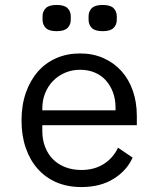

<svg xmlns="http://www.w3.org/2000/svg" viewBox="-20 -744 640 776"><path d="M67 -257Q67 -319 84.5 -369Q102 -419 133 -454.5Q164 -490 207.5 -509Q251 -528 304 -528Q356 -528 398.5 -509Q441 -490 471 -456.5Q501 -423 517 -377Q533 -331 533 -276V-238H151V-214Q151 -180 162 -151Q173 -122 193.5 -101Q214 -80 243.5 -68.5Q273 -57 309 -57Q361 -57 399 -81Q437 -105 457 -147L516 -107Q493 -55 439.5 -21.5Q386 12 309 12Q253 12 208.5 -7Q164 -26 132.5 -61.5Q101 -97 84 -146.5Q67 -196 67 -257ZM151 -305V-298H447V-309Q447 -343 436.5 -371Q426 -399 407.5 -419.5Q389 -440 362.5 -451Q336 -462 304 -462Q271 -462 243 -450Q215 -438 194.5 -417Q174 -396 162.5 -367.5Q151 -339 151 -305ZM152 -664V-678Q152 -698 165 -711Q178 -724 209 -724Q240 -724 253 -711Q266 -698 266 -678V-664Q266 -644 253 -631Q240 -618 209 -618Q178 -618 165 -631Q152 -644 152 -664ZM338 -664V-678Q338 -698 351 -711Q364 -724 395 -724Q426 -724 439 -711Q452 -698 452 -678V-664Q452 -644 439 -631Q426 -618 395 -618Q364 -618 351 -631Q338 -644 338 -664Z"/></svg>

Font: IBM Plaex Mono
Style: Regular
Weight: 400
Designer: Mike Abbink, Paul van der Laan, Pieter van Rosmalen
Foundry: Bold Monday
Version: Version 2.003